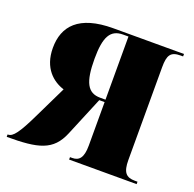

<svg xmlns="http://www.w3.org/2000/svg" viewBox="-106 -640 752 743"><g transform="rotate(20 270.5 -268.0)"><path d="M-5 0C124 0 182 -13 216 -95L283 -256H305V-77C305 -26 289 -10 261 -10H252V0H530V-10H519C483 -10 468 -26 468 -77V-459C468 -509 479 -526 520 -526H530V-536H239C97 -536 45 -474 45 -385C45 -301 94 -262 139 -248L75 -116C36 -35 17 -10 -3 -10H-5ZM283 -266C231 -266 211 -304 211 -400C211 -491 231 -526 283 -526H305V-266Z"/></g></svg>

Font: Noto Serif Display ExtraCondensed Black
Style: Regular
Weight: 900
Width: 2
Designer: Monotype Design Team
Foundry: Monotype Imaging Inc.
Version: Version 2.009